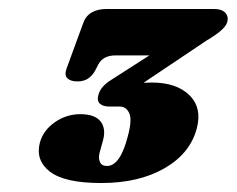

<svg xmlns="http://www.w3.org/2000/svg" viewBox="-20 -720 528 428"><path d="M418.5 -433Q403.5 -377.5 346.5 -344.8Q289.5 -312 205.5 -312Q124.5 -312 91.5 -337.2Q58.5 -362.5 69 -402.5Q76.5 -429.5 102.2 -447.5Q128 -465.5 159 -465.5Q191 -465.5 203.8 -449.8Q216.5 -434 210 -408.5L202 -379.5Q199 -367.5 202.8 -358.8Q206.5 -350 218.5 -350Q248 -350 265 -416.5Q275 -453.5 268 -468Q261 -482.5 247 -482.5H223.5Q210 -482.5 202.8 -488.8Q195.5 -495 199.5 -509Q204.5 -527.5 228 -542L313 -596.5H237.5Q209.5 -596.5 199 -576L192 -562.5Q186 -551.5 176.5 -545Q167 -538.5 152.5 -538.5Q137.5 -538.5 130.2 -545.5Q123 -552.5 128.5 -567.5L165.5 -668.5Q176.5 -700 218.5 -700H457Q474.5 -700 482.2 -691.5Q490 -683 486.5 -670.5Q482 -654 441 -630L300 -535.5Q308.5 -536 318.5 -536Q373.5 -536 402.2 -507.8Q431 -479.5 418.5 -433Z"/></svg>

Font: Fraunces 9pt Soft Black
Style: Italic
Weight: 900
Italic angle: -16°
Version: Version 1.000;[b76b70a41]